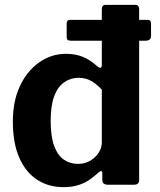

<svg xmlns="http://www.w3.org/2000/svg" viewBox="-20 -762 659 792"><path d="M603 -613Q603 -594 579 -594H273Q262 -594 258.5 -598Q255 -602 255 -611V-664Q255 -680 268 -680H590Q603 -680 603 -665ZM423 0Q415 0 408.5 -4.5Q402 -9 402 -20V-48Q402 -55 398 -56Q394 -57 388 -52Q372 -37 352 -22.5Q332 -8 305 1Q278 10 242 10Q181 10 134 -20Q87 -50 60 -110.5Q33 -171 33 -261Q33 -345 62.5 -407.5Q92 -470 142 -505Q192 -540 252 -540Q292 -540 323 -527Q354 -514 383 -487Q391 -481 395.5 -482.5Q400 -484 400 -495V-724Q400 -742 416 -742H538Q554 -742 554 -723V-21Q554 -10 549 -5Q544 0 531 0H423ZM400 -392Q378 -416 355.5 -428.5Q333 -441 304 -441Q271 -441 244.5 -422.5Q218 -404 203.5 -365Q189 -326 189 -263Q189 -199 203.5 -160Q218 -121 243.5 -103.5Q269 -86 302 -86Q330 -86 352 -99Q374 -112 387 -132Q400 -152 400 -174V-392Z"/></svg>

Font: Libre Franklin
Style: Bold
Weight: 700
Designer: Pablo Impallari, Rodrigo Fuenzalida, Nhung Nguyen
Foundry: Impallari Type
Version: Version 3.000